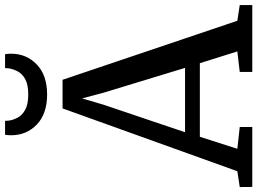

<svg xmlns="http://www.w3.org/2000/svg" viewBox="-159 -867 1016 758"><g transform="rotate(-90 349.0 -488.0)"><path d="M52 -59 300 -749H413L646 -59L708 -49.5V0H444V-49.5L525 -59L478.5 -207H188L140.5 -59L226.5 -49.5V0H-10L-10.5 -49.5ZM460 -265.5 361.5 -589 339.5 -672 314.5 -587 206 -265.5ZM355 -810Q279 -810 236.5 -850.5Q194 -891 194 -952.5Q194 -965.5 196 -976H251Q251 -973.5 251.2 -969.2Q251.5 -965 252 -960Q254.5 -943.5 263.8 -926Q273 -908.5 294.5 -896.5Q316 -884.5 355 -884.5Q394 -884.5 415.2 -896.2Q436.5 -908 445.8 -925.5Q455 -943 458 -960Q458.5 -965 458.8 -969.2Q459 -973.5 459 -976H514Q516 -965.5 516 -952.5Q516 -891.5 473.5 -850.8Q431 -810 355 -810Z"/></g></svg>

Font: Merriweather
Style: Regular
Weight: 400
Designer: Eben Sorkin
Foundry: Eben Sorkin
Version: Version 2.100; ttfautohint (v1.7.19-72a1) -l 8 -r 50 -G 200 